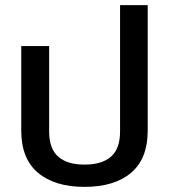

<svg xmlns="http://www.w3.org/2000/svg" viewBox="-20 -720 661 750"><path d="M310 10Q194 10 128.5 -45Q63 -100 63 -210V-540H172V-206Q172 -139 207.5 -108Q243 -77 310 -77Q378 -77 413.5 -108Q449 -139 449 -206V-700H557V-210Q557 -100 492 -45Q427 10 310 10Z"/></svg>

Font: Kanit
Style: Regular
Weight: 400
Designer: Katatrad Team
Foundry: CadsonDemak
Version: Version 2.000; ttfautohint (v1.8.3)